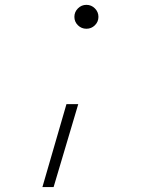

<svg xmlns="http://www.w3.org/2000/svg" viewBox="-20 -547 626 780"><path d="M152.3 212.9 250 -124H297.9L197.8 212.9ZM331.1 -430.2Q311 -430.2 296.6 -444.3Q282.2 -458.5 282.2 -478.5Q282.2 -498.5 296.6 -512.9Q311 -527.3 331.1 -527.3Q351.1 -527.3 365.5 -512.9Q379.9 -498.5 379.9 -478.5Q379.9 -458.5 365.5 -444.3Q351.1 -430.2 331.1 -430.2Z"/></svg>

Font: Cascadia Mono NF ExtraLight
Style: Italic
Weight: 200
Italic angle: -10°
Monospace: yes
Designer: Aaron Bell
Foundry: Saja Typeworks
Version: Version 2404.023; ttfautohint (v1.8.4)